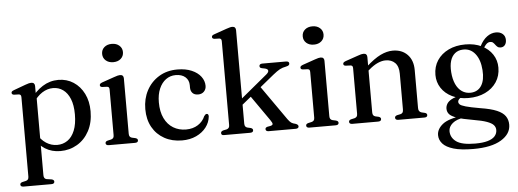

<svg xmlns="http://www.w3.org/2000/svg" viewBox="-58 -908 3568 1322"><g transform="rotate(-5 1726.0 -247.0)"><path d="M195.5 -450V-388L199 -379.5V166.5Q199 180 204 186.8Q209 193.5 218.5 195.5L253 200.5Q261.5 202.5 265.8 206.8Q270 211 270 217.5Q270 224.5 264.8 228.8Q259.5 233 248 233H56.5Q45.5 233 40.2 228.8Q35 224.5 35 217.5Q35 211.5 39 207.2Q43 203 51.5 201L75.5 195.5Q85 193 90 186.5Q95 180 95 167V-380.5Q95 -391.5 91.2 -396.2Q87.5 -401 79 -402L45 -403Q37 -404.5 33.5 -408Q30 -411.5 30 -417Q30 -423 34 -426.8Q38 -430.5 48.5 -434.5L130 -464.5Q144.5 -470 154 -472.2Q163.5 -474.5 170.5 -474.5Q183 -474.5 189.2 -468Q195.5 -461.5 195.5 -450ZM175.5 -332.5 160 -357.5Q198.5 -414.5 248.5 -446.2Q298.5 -478 358 -478Q416.5 -478 462.5 -448Q508.5 -418 534.8 -365.2Q561 -312.5 561 -244Q561 -165.5 530.2 -108Q499.5 -50.5 447 -19.5Q394.5 11.5 330.5 11.5Q271.5 11.5 225.5 -17Q179.5 -45.5 151.5 -99L175.5 -123Q200.5 -78.5 236 -55.5Q271.5 -32.5 312.5 -32.5Q352 -32.5 383.5 -54Q415 -75.5 433.2 -120Q451.5 -164.5 451.5 -232Q451.5 -296 434 -338.8Q416.5 -381.5 386.2 -403.2Q356 -425 317 -425Q277.5 -425 241.5 -402Q205.5 -379 175.5 -332.5Z M809 -449.5V-66.5Q809 -53.5 814 -46.8Q819 -40 828.5 -37.5L851.5 -32.5Q860.5 -30 864.5 -26Q868.5 -22 868.5 -15.5Q868.5 -8.5 863.2 -4.2Q858 0 847 0H666Q655 0 649.8 -4.2Q644.5 -8.5 644.5 -15.5Q644.5 -21.5 648.5 -25.8Q652.5 -30 661 -32L685 -37.5Q695 -40.5 699.8 -46.8Q704.5 -53 704.5 -66V-380Q704.5 -391 701 -395.8Q697.5 -400.5 689 -401.5L655 -403Q647 -404 643.5 -407.5Q640 -411 640 -416.5Q640 -422.5 644 -426.5Q648 -430.5 658.5 -434.5L743.5 -464Q759 -469.5 768.2 -471.8Q777.5 -474 784 -474Q797 -474 803 -467.5Q809 -461 809 -449.5ZM746.5 -566.5Q714.5 -566.5 694.5 -584.2Q674.5 -602 674.5 -630Q674.5 -658 694.5 -675.5Q714.5 -693 746.5 -693Q778.5 -693 798.5 -675.2Q818.5 -657.5 818.5 -630Q818.5 -602 798.5 -584.2Q778.5 -566.5 746.5 -566.5Z M1365 -349Q1365 -325.5 1349.8 -309.8Q1334.5 -294 1309 -294Q1284 -294 1270.5 -308.2Q1257 -322.5 1257 -346.5V-362.5Q1257 -397.5 1232.8 -419Q1208.5 -440.5 1166 -440.5Q1128 -440.5 1098.2 -418.8Q1068.5 -397 1051.5 -357.2Q1034.5 -317.5 1034.5 -263.5Q1034.5 -198.5 1056.5 -153.2Q1078.5 -108 1117.2 -84.5Q1156 -61 1205.5 -61Q1253 -61 1287.8 -83.2Q1322.5 -105.5 1337.5 -142Q1343.5 -150 1347.5 -153Q1351.5 -156 1356.5 -155.5Q1363 -155.5 1365.8 -150.2Q1368.5 -145 1368.5 -137.5Q1364.5 -96 1338.5 -62.2Q1312.5 -28.5 1269.8 -8.5Q1227 11.5 1172 11.5Q1103 11.5 1050 -17.8Q997 -47 967.2 -100Q937.5 -153 937.5 -225Q937.5 -296.5 967.8 -353.5Q998 -410.5 1052.8 -444.2Q1107.5 -478 1181 -478Q1238 -478 1279.2 -460.2Q1320.5 -442.5 1342.8 -413Q1365 -383.5 1365 -349Z M1461.5 0Q1451 0 1447 -4.2Q1443 -8.5 1443 -15.5Q1443 -21.5 1447 -25.8Q1451 -30 1459.5 -32.5L1483.5 -37.5Q1493 -40.5 1498 -46.8Q1503 -53 1503 -66V-643.5Q1503 -654.5 1499.5 -659.2Q1496 -664 1487.5 -665L1453 -666Q1445 -667.5 1441.5 -671Q1438 -674.5 1438 -680Q1438 -686 1442 -690Q1446 -694 1456.5 -697.5L1542 -727.5Q1557 -732.5 1566.2 -735Q1575.5 -737.5 1583 -737.5Q1595.5 -737.5 1601.5 -730.8Q1607.5 -724 1607.5 -712.5V-66.5Q1607.5 -53.5 1612.5 -46.8Q1617.5 -40 1627 -37.5L1649.5 -32.5Q1664.5 -27.5 1664.5 -16.5Q1664.5 0 1642.5 0ZM1575 -214 1788.5 -390.5Q1805.5 -405 1803.8 -416.2Q1802 -427.5 1782 -432L1762 -436Q1753 -438 1749.8 -441.8Q1746.5 -445.5 1746.5 -452Q1746.5 -459.5 1752 -463.5Q1757.5 -467.5 1767.5 -467.5H1931.5Q1941.5 -467.5 1947 -463.5Q1952.5 -459.5 1952.5 -452.5Q1952.5 -445 1947.8 -440.5Q1943 -436 1928 -432.5Q1903 -428 1884.5 -418Q1866 -408 1837.5 -385L1585 -179ZM1731 -321.5 1906.5 -71Q1920 -52.5 1930 -45.5Q1940 -38.5 1960 -34Q1969.5 -30.5 1974 -25.8Q1978.5 -21 1978.5 -15Q1978.5 -8 1972.8 -4Q1967 0 1957.5 0H1769.5Q1760.5 0 1755.2 -4.2Q1750 -8.5 1750 -15.5Q1750 -21 1753.2 -24.8Q1756.5 -28.5 1764.5 -31L1784 -34.5Q1800.5 -38 1801.8 -46.2Q1803 -54.5 1788.5 -75L1659 -260.5Z M2195.5 -449.5V-66.5Q2195.5 -53.5 2200.5 -46.8Q2205.5 -40 2215 -37.5L2238 -32.5Q2247 -30 2251 -26Q2255 -22 2255 -15.5Q2255 -8.5 2249.8 -4.2Q2244.5 0 2233.5 0H2052.5Q2041.5 0 2036.2 -4.2Q2031 -8.5 2031 -15.5Q2031 -21.5 2035 -25.8Q2039 -30 2047.5 -32L2071.5 -37.5Q2081.5 -40.5 2086.2 -46.8Q2091 -53 2091 -66V-380Q2091 -391 2087.5 -395.8Q2084 -400.5 2075.5 -401.5L2041.5 -403Q2033.5 -404 2030 -407.5Q2026.5 -411 2026.5 -416.5Q2026.5 -422.5 2030.5 -426.5Q2034.5 -430.5 2045 -434.5L2130 -464Q2145.5 -469.5 2154.8 -471.8Q2164 -474 2170.5 -474Q2183.5 -474 2189.5 -467.5Q2195.5 -461 2195.5 -449.5ZM2133 -566.5Q2101 -566.5 2081 -584.2Q2061 -602 2061 -630Q2061 -658 2081 -675.5Q2101 -693 2133 -693Q2165 -693 2185 -675.2Q2205 -657.5 2205 -630Q2205 -602 2185 -584.2Q2165 -566.5 2133 -566.5Z M2492 -449.5V-66.5Q2492 -53.5 2497 -46.8Q2502 -40 2511.5 -37.5L2534 -32.5Q2549 -27.5 2549 -16.5Q2549 0 2527 0H2348.5Q2338 0 2332.8 -4.2Q2327.5 -8.5 2327.5 -15.5Q2327.5 -21.5 2331.5 -25.8Q2335.5 -30 2343.5 -32L2368 -37.5Q2377.5 -40.5 2382.5 -46.8Q2387.5 -53 2387.5 -66V-380Q2387.5 -391 2384 -395.8Q2380.5 -400.5 2372 -401.5L2337.5 -403Q2329.5 -404 2326 -407.5Q2322.5 -411 2322.5 -416.5Q2322.5 -422.5 2326.5 -426.5Q2330.5 -430.5 2341 -434.5L2426.5 -464Q2441.5 -469.5 2450.8 -471.8Q2460 -474 2467.5 -474Q2480 -474 2486 -467.5Q2492 -461 2492 -449.5ZM2478 -344 2459.5 -363 2481 -381.5Q2540 -435 2584.5 -456.5Q2629 -478 2670 -478Q2732.5 -478 2770.8 -438.8Q2809 -399.5 2809 -331.5V-68.5Q2809 -54.5 2814.8 -47.2Q2820.5 -40 2830.5 -37L2852 -32Q2860.5 -30 2864.2 -25.8Q2868 -21.5 2868 -15.5Q2868 -8.5 2863 -4.2Q2858 0 2847 0H2667.5Q2645.5 0 2645.5 -16.5Q2645.5 -27.5 2660.5 -32.5L2684.5 -37.5Q2695 -40 2699.8 -47.2Q2704.5 -54.5 2704.5 -68.5V-316Q2704.5 -366 2680 -390.8Q2655.5 -415.5 2614.5 -415.5Q2589.5 -415.5 2560.5 -402.8Q2531.5 -390 2499.5 -362.5Z M3238 -30.5Q3168 -42.5 3136.2 -51.8Q3104.5 -61 3096.2 -69.5Q3088 -78 3088 -86.5Q3088 -96.5 3095.8 -105Q3103.5 -113.5 3121.5 -122L3109 -129Q3068.5 -122.5 3045.5 -109.8Q3022.5 -97 3013 -81Q3003.5 -65 3003.5 -47Q3003.5 -25.5 3017.2 -9.5Q3031 6.5 3069 19.8Q3107 33 3180.5 45.5Q3240.5 55.5 3273.5 67.5Q3306.5 79.5 3319.5 94.2Q3332.5 109 3332.5 128Q3332.5 153 3316.2 171.2Q3300 189.5 3266.5 199.2Q3233 209 3180.5 209Q3088 209 3049.5 181Q3011 153 3011 108Q3011 78 3039 54.2Q3067 30.5 3122 23.5L3112 9.5Q3010 22 2970 55Q2930 88 2930 129Q2930 162 2953.2 188.2Q2976.5 214.5 3028 229.8Q3079.5 245 3164.5 245Q3290 245 3357.2 204.2Q3424.5 163.5 3424.5 99.5Q3424.5 65.5 3407 40.2Q3389.5 15 3349 -2.2Q3308.5 -19.5 3238 -30.5ZM3260 -427 3285.5 -422Q3304.5 -456 3316.8 -467.5Q3329 -479 3343.5 -479Q3356 -479 3363.2 -472.2Q3370.5 -465.5 3376.5 -457Q3382.5 -448.5 3390.5 -441.8Q3398.5 -435 3412 -435Q3430.5 -435 3441.5 -448.2Q3452.5 -461.5 3452.5 -483.5Q3452.5 -510 3434.8 -525.5Q3417 -541 3388.5 -541Q3356 -541 3326.8 -519.8Q3297.5 -498.5 3276 -456.5ZM3384.5 -298.5Q3384.5 -349 3358 -389.5Q3331.5 -430 3283.5 -453.5Q3235.5 -477 3171 -477Q3105.5 -477 3055 -452.8Q3004.5 -428.5 2976.2 -385.5Q2948 -342.5 2948 -285.5Q2948 -235.5 2974.5 -195Q3001 -154.5 3049.2 -131Q3097.5 -107.5 3161.5 -107.5Q3227 -107.5 3277.2 -131.5Q3327.5 -155.5 3356 -198.5Q3384.5 -241.5 3384.5 -298.5ZM3152 -443Q3203.5 -445 3236.2 -404Q3269 -363 3274 -291Q3279 -222 3254.2 -183.2Q3229.5 -144.5 3180 -142.5Q3146 -141.5 3119.5 -159.5Q3093 -177.5 3077.2 -212.2Q3061.5 -247 3058 -294.5Q3054.5 -341 3064.5 -373.5Q3074.5 -406 3096.8 -424Q3119 -442 3152 -443Z"/></g></svg>

Font: Fraunces 24pt
Style: Regular
Weight: 400
Version: Version 1.000;[b76b70a41]